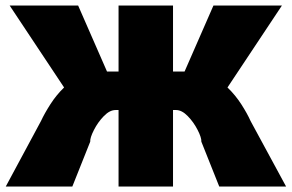

<svg xmlns="http://www.w3.org/2000/svg" viewBox="-20 -678 1060 698"><path d="M1020 0H777L712 -163Q713 -177 698.5 -205.5Q684 -234 662.5 -256Q641 -278 620 -278H609V0H411V-278H400Q379 -278 357.5 -256Q336 -234 321.5 -205.5Q307 -177 308 -163L243 0H1L129 -238Q142 -266 163.5 -299.5Q185 -333 213 -360L15 -658H264L369 -418H411V-658H609V-418H651L756 -658H1005L807 -360Q836 -332 857.5 -298.5Q879 -265 891 -238Z"/></svg>

Font: Ysabeau Heavy
Style: Regular
Weight: 800
Designer: Christian Thalmann (Catharsis Fonts)
Version: Version 0.003